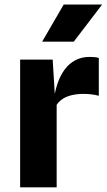

<svg xmlns="http://www.w3.org/2000/svg" viewBox="-20 -800 456 820"><path d="M66 0V-545.5H205L218 -332L209 -364.5Q213.5 -407.5 225.5 -442.8Q237.5 -478 256.5 -503.5Q275.5 -529 302.2 -543Q329 -557 363.5 -557Q373.5 -557 383.8 -556Q394 -555 402 -552.5V-391Q385 -395.5 369.2 -397.2Q353.5 -399 338 -399Q310.5 -399 288.2 -394Q266 -389 249.5 -378.8Q233 -368.5 222 -352.5V0ZM160 -622 252 -780.5H416L295 -622Z"/></svg>

Font: Spline Sans
Style: Regular
Weight: 400
Designer: Eben Sorkin, Mirko Velimirovic
Foundry: Sorkin Type
Version: Version 1.001